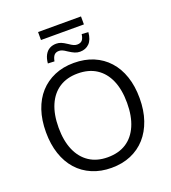

<svg xmlns="http://www.w3.org/2000/svg" viewBox="-172 -1108 1111 1244"><g transform="rotate(-20 383.5 -486.0)"><path d="M383 9Q310 9 250 -16.5Q190 -42 148 -89Q106 -136 83.5 -203Q61 -270 61 -353Q61 -437 83.5 -503.5Q106 -570 148 -616.5Q190 -663 249.5 -688.5Q309 -714 383 -714Q458 -714 517.5 -689Q577 -664 619.5 -617Q662 -570 684.5 -503.5Q707 -437 707 -354Q707 -270 684 -203Q661 -136 619 -89Q577 -42 517.5 -16.5Q458 9 383 9ZM383 -64Q459 -64 511.5 -98Q564 -132 592 -197Q620 -262 620 -353Q620 -445 592 -509Q564 -573 511.5 -607Q459 -641 383 -641Q309 -641 256.5 -607Q204 -573 176 -508.5Q148 -444 148 -353Q148 -262 176 -197.5Q204 -133 256.5 -98.5Q309 -64 383 -64ZM235 -926V-981H531V-926ZM448 -768Q430 -768 413 -775Q396 -782 373 -797Q353 -811 341.5 -815.5Q330 -820 320 -820Q298 -820 286.5 -807Q275 -794 270 -766L225 -768Q228 -802 240.5 -825Q253 -848 273 -859Q293 -870 319 -870Q336 -870 351.5 -864Q367 -858 391 -842Q411 -828 423 -823Q435 -818 446 -818Q469 -818 480.5 -830.5Q492 -843 496 -872L541 -869Q537 -818 512 -793Q487 -768 448 -768Z"/></g></svg>

Font: Nunito Sans 12pt ExtraLight 12pt
Style: Regular
Weight: 400
Version: Version 3.101;gftools[0.9.27]